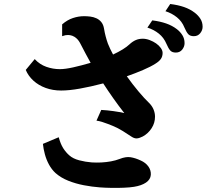

<svg xmlns="http://www.w3.org/2000/svg" viewBox="-20 -893 1040 961"><path d="M832 -873Q871.1 -868.2 901.4 -857.7Q931.6 -847.2 955.1 -829.1Q971.7 -816.4 982.9 -799.1Q994.1 -781.7 994.1 -758.8Q994.1 -741.7 982.2 -726.8Q970.2 -711.9 950.2 -711.9Q931.2 -711.9 921.9 -722.4Q912.6 -732.9 902.8 -755.9Q890.6 -786.1 865.5 -806.4Q840.3 -826.7 808.1 -836.9ZM400.9 -812Q415.5 -812 431.6 -810.1Q447.8 -808.1 462.4 -801.5Q477.1 -794.9 487.3 -782.2Q497.6 -769.5 501 -748Q503.9 -730 508.8 -711.2Q513.7 -692.4 520 -674.8Q530.3 -648.9 545.9 -620.1Q573.2 -632.8 594.5 -646Q615.7 -659.2 627.9 -670.9Q643.1 -685.1 658.9 -692.1Q674.8 -699.2 694.8 -699.2Q711.4 -699.2 729.2 -692.4Q747.1 -685.5 761.2 -675.8Q775.9 -665.5 784.9 -652.8Q793.9 -640.1 793.9 -627.9Q793.9 -610.8 785.4 -598.4Q776.9 -585.9 757.8 -574.2Q734.4 -559.1 695.6 -542.5Q656.7 -525.9 614.7 -511.2Q644 -470.2 673.3 -435.3Q702.6 -400.4 725.1 -378.9Q740.7 -363.8 748.3 -345.7Q755.9 -327.6 755.9 -309.1Q755.9 -277.8 739 -251.5Q722.2 -225.1 694.8 -210Q688.5 -206.5 679.4 -203.4Q670.4 -200.2 663.1 -200.2Q651.4 -200.2 638.2 -209Q620.1 -221.2 595.2 -236.8Q570.3 -252.4 543.9 -263.2Q534.2 -267.1 519.8 -272.7Q505.4 -278.3 490.5 -283Q475.6 -287.6 462.9 -289.1L486.8 -342.8Q516.1 -341.3 547.4 -336.9Q578.6 -332.5 602.1 -327.1Q573.7 -363.3 547.4 -400.6Q521 -438 496.6 -475.6Q433.6 -459 379.9 -449.5Q326.2 -439.9 286.1 -439.9Q244.1 -439.9 208.5 -452.9Q172.9 -465.8 147.2 -489.3Q121.6 -512.7 108.9 -543L153.8 -597.2Q178.7 -570.3 211.7 -558.6Q244.6 -546.9 279.8 -546.9Q306.2 -546.9 346.4 -555.9Q386.7 -564.9 433.6 -578.6Q419.9 -602.5 408 -625.5Q396 -648.4 384.8 -669.9Q375 -689.9 363.8 -700.2Q352.5 -710.4 341.6 -714.1Q330.6 -717.8 320.8 -717.8Q313.5 -717.8 307.6 -716.8Q301.8 -715.8 291 -711.9V-771Q316.9 -793.5 345 -802.7Q373 -812 400.9 -812ZM742.2 -791Q781.2 -786.1 811.5 -775.6Q841.8 -765.1 865.2 -747.1Q881.8 -734.4 892.8 -717Q903.8 -699.7 903.8 -676.8Q903.8 -659.7 892.1 -644.8Q880.4 -629.9 859.9 -629.9Q841.3 -629.9 832 -640.4Q822.8 -650.9 813 -673.8Q800.3 -704.1 775.4 -724.4Q750.5 -744.6 717.8 -754.9ZM273.9 -206.1Q283.2 -171.9 296.6 -150.9Q310.1 -129.9 327.1 -115.2Q345.7 -98.6 376.7 -90.6Q407.7 -82.5 439 -80.1Q461.9 -78.6 486.8 -79.8Q511.7 -81.1 535.4 -85.4Q559.1 -89.8 578.1 -97.2Q609.9 -109.9 633.8 -106Q657.7 -102.1 684.1 -89.8Q708.5 -79.1 722.4 -60.1Q736.3 -41 734.9 -18.1Q733.4 5.4 710.7 20.8Q688 36.1 650.9 42Q629.9 45.4 600.1 46.6Q570.3 47.9 538.8 47.4Q507.3 46.9 480 44.9Q440.9 42 399.9 34.2Q358.9 26.4 322 11.7Q285.2 -2.9 257.8 -26.9Q238.8 -44.4 225.3 -69.1Q211.9 -93.8 204.6 -120.8Q197.3 -147.9 194.8 -172.9Z"/></svg>

Font: BIZ UDMincho
Style: Bold
Weight: 700
Monospace: yes
Designer: TypeBank Co., Ltd.
Foundry: Morisawa Inc.
Version: Version 1.06